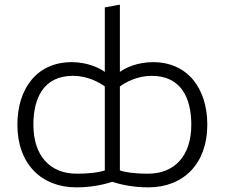

<svg xmlns="http://www.w3.org/2000/svg" viewBox="-20 -796 969 828"><path d="M309 12C377 12 431 -1 464 -12C497 -1 552 12 620 12C771 12 874 -90 874 -258C874 -415 789 -528 640 -528C572 -528 520 -503 497 -486V-776L432 -764V-486C409 -503 357 -528 289 -528C140 -528 55 -415 55 -258C55 -90 158 12 309 12ZM497 -423C521 -441 572 -469 634 -469C761 -469 805 -373 805 -258C805 -122 731 -47 619 -47C555 -47 517 -54 497 -61ZM295 -469C357 -469 408 -441 432 -423V-61C412 -54 374 -47 310 -47C198 -47 124 -122 124 -258C124 -373 168 -469 295 -469Z"/></svg>

Font: Repo Light
Style: Regular
Weight: 300
Designer: Stefan Peev
Foundry: Context Ltd
Version: Version 001.502